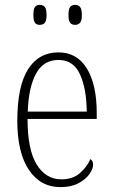

<svg xmlns="http://www.w3.org/2000/svg" viewBox="-20 -758 463 788"><path d="M228 10Q146 10 98.5 -61Q51 -132 51 -262Q51 -404 95 -473.5Q139 -543 220 -543Q296 -543 336.5 -477Q377 -411 377 -294V-270H93Q93 -144 130.5 -83Q168 -22 232 -22Q279 -22 308 -47.5Q337 -73 351 -105Q362 -99 362 -82Q362 -65 347 -43.5Q332 -22 302 -6Q272 10 228 10ZM336 -300Q335 -395 308 -453.5Q281 -512 220 -512Q158 -512 127.5 -455Q97 -398 94 -300ZM288 -656Q275 -656 268 -664.5Q261 -673 261 -696Q261 -721 268 -729.5Q275 -738 288 -738Q301 -738 308.5 -729.5Q316 -721 316 -696Q316 -673 308.5 -664.5Q301 -656 288 -656ZM143 -656Q130 -656 123.5 -664.5Q117 -673 117 -696Q117 -721 123.5 -729.5Q130 -738 143 -738Q157 -738 164 -729.5Q171 -721 171 -696Q171 -673 164 -664.5Q157 -656 143 -656Z"/></svg>

Font: Noto Serif Condensed ExtraLight
Style: Regular
Weight: 200
Width: 3
Designer: Monotype Design Team
Foundry: Monotype Imaging Inc.
Version: Version 2.013; ttfautohint (v1.8.4.7-5d5b)